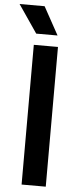

<svg xmlns="http://www.w3.org/2000/svg" viewBox="-88 -980 414 1013"><g transform="rotate(5 118.5 -474.0)"><path d="M67 0V-740H195V0ZM74.5 -800 -26.5 -948H106L187.5 -800Z"/></g></svg>

Font: Encode Sans SmCnd SmBold
Style: Regular
Weight: 600
Width: 4
Designer: Multiple Designers
Foundry: Impallari Type
Version: Version 3.002; ttfautohint (v1.8.3) -l 8 -r 50 -G 200 -x 14 